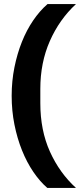

<svg xmlns="http://www.w3.org/2000/svg" viewBox="-20 -780 391 938"><path d="M37 -312Q37 -384 50.5 -451Q64 -518 87 -575.5Q110 -633 142 -680Q174 -727 212 -760H351Q270 -685 223.5 -579.5Q177 -474 177 -346V-276Q177 -143 224 -39Q271 65 351 138H211Q175 107 143 60Q111 13 87.5 -45.5Q64 -104 50.5 -171.5Q37 -239 37 -312Z"/></svg>

Font: IBM Plex Sans Hebrew
Style: Bold
Weight: 700
Designer: Mike Abbink, Paul van der Laan, Pieter van Rosmalen, Yanek Iontef
Foundry: Bold Monday
Version: Version 1.2